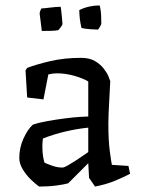

<svg xmlns="http://www.w3.org/2000/svg" viewBox="-20 -675 519 707"><path d="M231 0Q218 4 188.5 8Q159 12 124 12Q110 2 93 -14.5Q76 -31 63.5 -52Q51 -73 51 -93Q51 -131 66.5 -165Q82 -199 101 -216Q125 -224 156.5 -229.5Q188 -235 219 -239Q250 -243 273 -244.5Q296 -246 305 -246V-375Q285 -387 253 -396Q221 -405 190 -405Q182 -405 174 -404Q166 -403 158 -401L140 -309L80 -316L74 -416L80 -425Q114 -438 165.5 -450Q217 -462 279 -462Q309 -462 329 -450.5Q349 -439 361.5 -423Q374 -407 379.5 -393.5Q385 -380 386 -376Q385 -350 383 -318.5Q381 -287 380 -260Q379 -233 379 -221Q379 -157 384.5 -116.5Q390 -76 392 -68L453 -64L459 -35Q434 -22 402.5 -9Q371 4 330 12L308 -20L305 -74ZM144 -76Q152 -72 171.5 -65Q191 -58 210 -58Q216 -58 230 -66Q244 -74 260 -84.5Q276 -95 289 -104Q302 -113 305 -115V-205Q265 -201 222 -191Q179 -181 138 -165Q137 -158 136.5 -150.5Q136 -143 136 -136Q136 -115 138.5 -99.5Q141 -84 144 -76ZM280 -572Q276 -589 274 -605.5Q272 -622 272 -638Q291 -647 309.5 -651Q328 -655 347 -655Q352 -636 352.5 -614Q353 -592 353 -587Q353 -585 347.5 -575.5Q342 -566 340 -566Q332 -566 311.5 -567.5Q291 -569 280 -572ZM134 -561 126 -625Q126 -630 129 -637Q132 -644 133 -644Q141 -644 164 -647Q187 -650 203 -650Q204 -650 205.5 -635.5Q207 -621 208.5 -606Q210 -591 210 -587Q210 -583 203.5 -574.5Q197 -566 195 -564Q185 -562 170 -561.5Q155 -561 134 -561Z"/></svg>

Font: Labrada
Style: Regular
Weight: 400
Designer: Mercedes Jáuregui
Foundry: Omnibus-Type Team
Version: Version 1.000; ttfautohint (v1.8.4.7-5d5b)